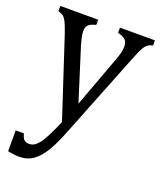

<svg xmlns="http://www.w3.org/2000/svg" viewBox="-141 -641 788 944"><g transform="rotate(20 252.5 -169.0)"><path d="M254 18Q227 87 201.5 129Q176 171 145.5 192.5Q115 214 73 214Q46 214 13 207V98H56Q62 121 71 129.5Q80 138 96 138Q111 138 122.5 131.5Q134 125 146.5 110Q159 95 175.5 63Q192 31 213 -18L77 -432Q63 -472 55 -488Q47 -504 38 -511.5Q29 -519 10 -525V-552H208V-525Q186 -519 176.5 -513Q167 -507 162.5 -498Q158 -489 158 -474Q158 -460 161.5 -444Q165 -428 171 -407L258 -131L356 -396Q364 -417 369 -435.5Q374 -454 374 -470Q374 -494 362.5 -506Q351 -518 322 -525V-552H505V-525Q486 -521 475.5 -512Q465 -503 455 -483Q445 -463 431 -428Z"/></g></svg>

Font: Myanglish
Style: Regular
Weight: 400
Designer: KyawKyaw ( MaYenGone)
Foundry: TattooFont3D
Version: Version 1.003 December 13, 2014